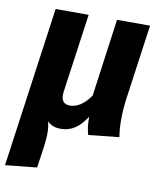

<svg xmlns="http://www.w3.org/2000/svg" viewBox="-91 -599 748 887"><g transform="rotate(10 283.0 -155.5)"><path d="M492 -181 541 -531H386L336 -167C305 -121 270 -103 240 -103C215 -103 195 -116 201 -161L253 -531H98L-7 220L141 205L154 115C164 45 161 15 154 -14C169 2 189 10 217 10C269 10 306 -19 337 -68C337 -34 339 -13 347 16L491 1C484 -40 481 -100 492 -181Z"/></g></svg>

Font: Fira Sans
Style: Bold Italic
Weight: 700
Italic angle: -8°
Designer: bBox Type GmbH & Carrois Corporate GbR & Edenspiekermann AG
Foundry: bBox Type GmbH & Carrois Corporate GbR & Edenspiekermann AG
Version: Version 4.301;PS 004.301;hotconv 1.0.88;makeotf.lib2.5.64775